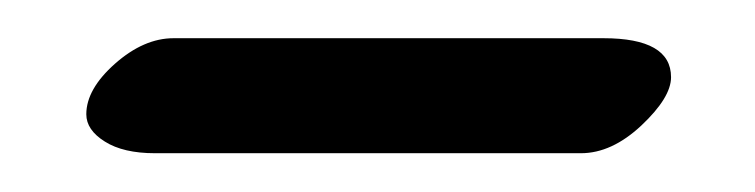

<svg xmlns="http://www.w3.org/2000/svg" viewBox="-20 -314 397 101"><path d="M285.6 -233.4H61.5Q44.9 -233.4 35.2 -239.5Q25.4 -245.6 25.4 -253.9Q25.4 -267.1 40.5 -280.5Q55.7 -293.9 71.3 -293.9H297.4Q333 -293.9 333 -273.4Q333 -262.7 317.4 -248Q301.8 -233.4 285.6 -233.4Z"/></svg>

Font: LL2
Style: Bold
Weight: 700
Designer: Philipp H. Poll
Foundry: Philipp H. Poll
Version: Version 2.7.x